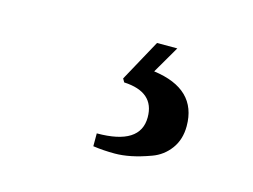

<svg xmlns="http://www.w3.org/2000/svg" viewBox="-47 -72 495 375"><g transform="rotate(15 200.0 115.0)"><path d="M163 201Q251 201 251 145Q251 94 189 91L185 84L231 0H272L240 55Q329 67 329 142Q329 169 315 188Q301 207 279 215Q257 223 239.5 226.5Q222 230 207 230Q184 230 163 227Z"/></g></svg>

Font: Linguistics Pro
Style: Regular
Weight: 400
Designer: Stefan Peev, Context Ltd
Foundry: Stefan Peev, Context Ltd
Version: Version 001.000